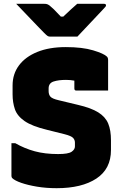

<svg xmlns="http://www.w3.org/2000/svg" viewBox="-20 -967 640 1007"><path d="M325 -720Q412 -720 468.5 -703Q525 -686 541 -670Q547 -664 547 -652V-492H380Q370 -492 370 -503V-544Q350 -548 326 -548Q287 -548 261 -539.5Q235 -531 235 -503V-489Q235 -471 244.5 -460Q254 -449 289 -441L389 -417Q458 -401 495.5 -377.5Q533 -354 547.5 -319Q562 -284 562 -231V-180Q562 -81 485.5 -30.5Q409 20 277 20Q222 20 174 12Q126 4 91.5 -8Q57 -20 44 -33Q40 -37 40 -45V-216H60Q109 -188 162.5 -173.5Q216 -159 285 -159Q338 -159 355.5 -171Q373 -183 373 -199V-219Q373 -233 363.5 -243.5Q354 -254 319 -263L227 -286Q148 -305 109 -332Q70 -359 58 -394.5Q46 -430 46 -472V-519Q46 -579 79.5 -624Q113 -669 175.5 -694.5Q238 -720 325 -720ZM386 -775H242Q235 -775 229.5 -778.5Q224 -782 212 -794Q202 -804 176.5 -830.5Q151 -857 120.5 -889Q90 -921 65 -947H211Q222 -947 227.5 -945Q233 -943 240 -938Q249 -931 263 -917.5Q277 -904 299 -880H312Q336 -903 353 -918.5Q370 -934 385 -947H525Q536 -947 536 -939Q536 -935 533 -931.5Q530 -928 517 -914Q502 -898 476.5 -871Q451 -844 426 -817.5Q401 -791 386 -775Z"/></svg>

Font: Recursive Mn Lnr St Blk
Style: Regular
Weight: 900
Monospace: yes
Version: Version 1.079;hotconv 1.0.112;makeotfexe 2.5.65598; ttfautoh